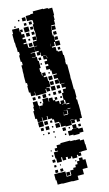

<svg xmlns="http://www.w3.org/2000/svg" viewBox="-147 -770 617 1087"><g transform="rotate(-15 161.5 -227.0)"><path d="M280 -146H281V-96H280V-67H265V-52H247V-67H236V-51H216V-71H232V-73H214V-43H178V-48H153V-73H148V-79H124V-100H115V-108H93V-128H89V-108H63V-128H60V-107H32V-128H23V-174H29V-198H33V-224H59V-198H63V-174H64V-193H84V-203H90V-227H122V-204H125V-222H147V-204H159V-194H179V-175H186V-191H206V-171H190V-169H213V-191H206V-231H216V-251H235V-260H215V-282H235V-284H209V-311H207V-290H185V-312H206V-320H185V-342H206V-347H182V-371H176V-381H156V-401H173V-412H157V-430H173V-441H156V-461H173V-463H148V-485H145V-472H127V-490H140V-497H122V-525H140V-527H122V-555H145V-561H126V-581H146V-562H148V-589H149V-612H147V-650H153V-673H148V-676H121V-706H148V-709H166V-721H226V-718H253V-713H278V-669H274V-643H270V-617H246V-612H267V-590H245V-611H243V-584H240V-560H245V-524H269V-498H243V-522H237V-500H219V-494H239V-470H245V-464H269V-438H273V-404H271V-382H277V-310H276V-292H277V-235H280V-187H276V-175H280ZM96 -701H116V-681H96ZM72 -695H80V-687H72ZM128 -669H144V-653H128ZM113 -668V-654H99V-668ZM42 -665H50V-657H42ZM25 -548H23V-576H21V-626H26V-651H66V-626H69V-638H83V-624H71V-611H86V-591H71V-582H87V-560H69V-554H89V-529H94V-526H121V-496H94V-493H118V-469H94V-467H122V-442H127V-400H119V-378H123V-356H127V-370H145V-352H131V-344H149V-318H153V-284H129V-281H146V-261H126V-278H122V-255H60V-279H58V-259H34V-282H27V-320H30V-338H23V-384H24V-413H25V-442H33V-462H27V-500H32V-520H25ZM92 -645H120V-617H92ZM144 -623H128V-639H144ZM96 -611H116V-591H96ZM144 -593H128V-609H144ZM247 -580H265V-562H247ZM101 -566V-576H111V-566ZM116 -531H96V-551H116ZM265 -532H247V-550H265ZM215 -519H214V-504H215ZM263 -488V-474H249V-488ZM129 -458H143V-444H129ZM176 -444H178V-458H176ZM140 -425V-417H132V-425ZM162 -357V-365H170V-357ZM177 -320H155V-342H177ZM176 -311V-291H156V-311ZM178 -259H154V-283H178ZM187 -280H205V-262H187ZM116 -251V-231H96V-251ZM54 -249V-233H38V-249ZM174 -249V-233H158V-249ZM188 -249H204V-233H188ZM69 -248H83V-234H69ZM141 -246V-236H131V-246ZM159 -218H173V-204H159ZM201 -216V-206H191V-216ZM80 -215V-207H72V-215ZM214 -163H232V-168H214ZM231 -136V-139H214V-136ZM211 -109V-133H190V-132H207V-110H185V-127H184V-106H208V-109ZM60 -77H32V-105H60ZM66 -101H86V-81H66ZM100 -97H112V-85H100ZM148 -49H124V-73H148ZM86 -51H66V-71H86ZM38 -69H54V-53H38ZM102 -65H110V-57H102ZM215 -20V-42H237V-20ZM157 -40H175V-22H157ZM249 -24V-38H263V-24ZM81 -36V-26H71V-36ZM102 -35H110V-27H102ZM192 -27V-35H200V-27ZM43 -34H49V-28H43ZM208 -19H244V-13H268V11H244V17H208V12H183V-14H208ZM170 -5V3H162V-5ZM109 -4V2H103V-4ZM236 54H258V82H260V116H231V117H213V120H222V138H204V129H197V143H169V129H162V138H144V125H133V139H113V119H107V143H79V117H75V81H100V77H85V61H100V46H124V40H182V44H208V46H236ZM66 72H60V66H66ZM67 103H59V95H67ZM55 121H71V137H55ZM203 149H223V164H238V214H208V244H171V267H135V265H77V263H49V237H45V201H81V202H110V233H135V231H138V204H158V194H174V180H188V164H203ZM57 165V153H69V165ZM90 162V156H96V162ZM180 162V156H186V162ZM71 197H55V181H71ZM101 197H85V181H101ZM113 229V209H133V229Z"/></g></svg>

Font: Rubik-Storm
Style: Regular
Weight: 400
Designer: NaN (generative design), Hubert & Fischer (Rubik source font outlines)
Foundry: NaN, Hubert & Fischer
Version: Version 1.000